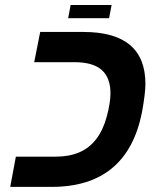

<svg xmlns="http://www.w3.org/2000/svg" viewBox="-20 -731 640 751"><path d="M137.2 -606H306.2Q548.8 -606 548.8 -402.8Q548.8 -366.2 535.2 -291Q477.1 0 182.1 0H20L42 -118.2H196.8Q251 -118.2 290.5 -135.3Q330.1 -152.3 356.9 -187.7Q383.8 -223.1 397.9 -276.1Q412.1 -329.1 412.1 -366.2Q412.1 -427.2 377.7 -457.5Q343.3 -487.8 271 -487.8H113.8ZM256.3 -711.4H416.5L406.7 -659.7H246.6Z"/></svg>

Font: Cousine
Style: Bold Italic
Weight: 700
Italic angle: -12°
Monospace: yes
Designer: Steve Matteson
Foundry: Ascender Corporation
Version: Version 1.20